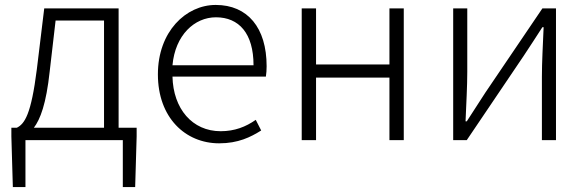

<svg xmlns="http://www.w3.org/2000/svg" viewBox="-20 -567 2370 777"><path d="M205 -484H401V-50H117C143 -84 167 -147 181 -277ZM460 -50V-533H159L129 -286C106 -104 80 -66 48 -50H26V-15L32 190H83V0H477V190H527L533 -15V-50Z M867 13C944 13 994 -12 1037 -39L1015 -82C975 -54 930 -36 873 -36C758 -36 681 -127 678 -257H1056C1058 -270 1059 -284 1059 -299C1059 -455 982 -547 853 -547C732 -547 619 -439 619 -266C619 -91 730 13 867 13ZM678 -303C689 -425 767 -497 854 -497C947 -497 1006 -432 1006 -303Z M1201 0H1259V-253H1556V0H1614V-533H1556V-306H1259V-533H1201Z M1814 0H1869L2100 -342C2121 -374 2154 -424 2175 -457H2180C2177 -386 2173 -315 2173 -256V0H2230V-533H2175L1944 -192C1923 -159 1890 -109 1869 -76H1864C1867 -147 1871 -219 1871 -276V-533H1814Z"/></svg>

Font: Noto Sans JP Light
Style: Regular
Weight: 300
Designer: Ryoko NISHIZUKA (kana & ideographs); Paul D. Hunt (Latin, Greek & Cyrillic); Wenlong ZHANG (bopomofo); Sandoll Communica
Foundry: Adobe Systems Incorporated
Version: Version 1.004;PS 1.004;hotconv 1.0.82;makeotf.lib2.5.63406